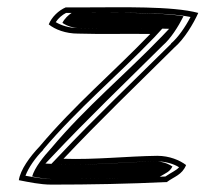

<svg xmlns="http://www.w3.org/2000/svg" viewBox="-20 -486 557 520"><path d="M31 2C57 7 89 14 119 14C224 14 330 12 432 7C452 -8 473 -12 484 -39C467 -52 439 -64 406 -64C325 -63 237 -53 152 -56C249 -159 352 -258 452 -357C479 -380 504 -422 517 -451C447 -470 308 -466 214 -466H158C139 -458 120 -440 112 -420C129 -406 158 -395 191 -395C255 -393 322 -395 387 -394C286 -289 182 -202 87 -89C61 -62 35 -26 31 2ZM49 -10C57 -32 76 -59 97 -80V-81C191 -192 296 -279 398 -385L420 -409H390C324 -410 257 -408 193 -410C168 -410 146 -417 131 -426C138 -437 149 -446 159 -451H212C300 -451 426 -454 496 -440C482 -413 462 -384 443 -368V-367C343 -268 238 -168 141 -65L119 -42L148 -41C234 -38 324 -48 404 -49C428 -49 451 -42 465 -33C457 -24 444 -19 428 -8C326 -3 224 -1 121 -1C98 -1 72 -6 49 -10ZM67 -8C87 -4 108 -1 121 -1C219 -1 316 -3 412 -7C430 -18 439 -20 447 -35C434 -44 416 -49 404 -49C330 -48 239 -38 146 -41L103 -43L120 -61C217 -164 320 -263 420 -362L421 -363C442 -381 463 -414 477 -442C414 -453 298 -451 212 -451H174C165 -445 155 -436 149 -424C162 -415 180 -410 193 -410H194H196C257 -408 324 -410 391 -409L438 -408L420 -389C318 -283 214 -198 119 -85C97 -61 74 -32 67 -8Z"/></svg>

Font: Snowfall
Style: EcoObl
Weight: 400
Designer: Jasper
Foundry: Cannot Into Space Fonts
Version: Version 0.9